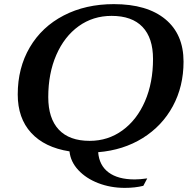

<svg xmlns="http://www.w3.org/2000/svg" viewBox="-20 -730 938 931"><path d="M456 8Q461 72 506.5 106Q552 140 633 140Q659 140 694 135L675 171Q635 181 585 181Q516 181 456.5 158Q397 135 359.5 94.5Q322 54 317 4Q196 -15 131 -86Q66 -157 66 -272Q66 -401 124.5 -500.5Q183 -600 289 -655Q395 -710 532 -710Q693 -710 781.5 -637Q870 -564 870 -431Q870 -311 818 -215Q766 -119 672 -60.5Q578 -2 456 8ZM722 -444Q722 -546 671 -599.5Q620 -653 521 -653Q431 -653 361.5 -603Q292 -553 253 -463.5Q214 -374 214 -259Q214 -156 265 -101.5Q316 -47 415 -47Q504 -47 574 -98Q644 -149 683 -239Q722 -329 722 -444Z"/></svg>

Font: Fahkwang SemiBold
Style: Italic
Weight: 600
Italic angle: -10°
Version: Version 1.000; ttfautohint (v1.6)